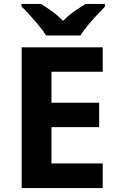

<svg xmlns="http://www.w3.org/2000/svg" viewBox="-20 -954 600 974"><path d="M501 0H90V-714H501V-590H241V-433H483V-309H241V-125H501ZM214 -774Q200 -797 177.5 -824Q155 -851 131.5 -877Q108 -903 89 -921V-934H188Q214 -918 244 -896.5Q274 -875 300 -848Q326 -875 357 -896.5Q388 -918 414 -934H513V-921Q495 -903 471 -877Q447 -851 424.5 -824Q402 -797 388 -774Z"/></svg>

Font: Noto Sans Sora Sompeng
Style: Bold
Weight: 700
Designer: Monotype Design Team. David Williams.
Foundry: Monotype Imaging Inc.
Version: Version 2.101